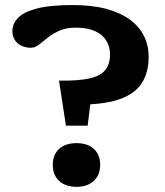

<svg xmlns="http://www.w3.org/2000/svg" viewBox="-20 -730 652 760"><path d="M268 -710Q344.5 -710 401 -694.8Q457.5 -679.5 494.8 -651.8Q532 -624 550.2 -586.8Q568.5 -549.5 568.5 -505.5Q568.5 -447 543.8 -405Q519 -363 461.2 -340.2Q403.5 -317.5 305 -316L343.5 -367L327 -232.5H241L213.5 -411Q291 -409.5 335 -419.8Q379 -430 397.2 -453.5Q415.5 -477 415.5 -514.5Q415.5 -544.5 401.2 -568.5Q387 -592.5 356.8 -606.5Q326.5 -620.5 279 -620.5Q241.5 -620.5 215 -608.5Q188.5 -596.5 169 -580.8Q149.5 -565 134 -553Q118.5 -541 103 -541Q81 -541 64.2 -549.2Q47.5 -557.5 38.2 -572.5Q29 -587.5 29 -607.5Q29 -635.5 50.8 -658.8Q72.5 -682 124.8 -696Q177 -710 268 -710ZM283 -163.5Q326 -163.5 351.2 -140.8Q376.5 -118 376.5 -77.5Q376.5 -37 351.2 -13.8Q326 9.5 283 9.5Q239.5 9.5 214.2 -13.8Q189 -37 189 -77.5Q189 -118 214.2 -140.8Q239.5 -163.5 283 -163.5Z"/></svg>

Font: Newsreader 9pt SemiBold
Style: Regular
Weight: 600
Designer: Hugues Gentile
Foundry: Production Type
Version: Version 1.003